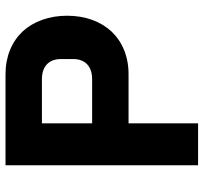

<svg xmlns="http://www.w3.org/2000/svg" viewBox="-41 -697 738 696"><g transform="rotate(-90 328.0 -349.0)"><path d="M77 0V-698H407C472 -698 525 -675 562 -636C598 -597 619 -540 619 -475C619 -408 598 -353 562 -314C525 -275 472 -252 407 -252H229V0ZM229 -384H389C434 -384 462 -408 462 -453V-497C462 -542 434 -566 389 -566H229Z"/></g></svg>

Font: Plexus Sans Bold
Style: Regular
Weight: 700
Version: Version 2.001;PS 002.001;hotconv 1.0.70;makeotf.lib2.5.58329